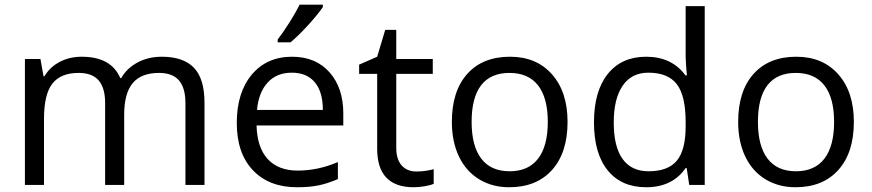

<svg xmlns="http://www.w3.org/2000/svg" viewBox="-20 -786 3705 816"><path d="M768.1 0V-348.1Q768.1 -412.1 740.7 -444.1Q713.4 -476.1 655.8 -476.1Q580.1 -476.1 543.9 -432.6Q507.8 -389.2 507.8 -298.8V0H426.8V-348.1Q426.8 -412.1 399.4 -444.1Q372.1 -476.1 314 -476.1Q237.8 -476.1 202.4 -430.4Q167 -384.8 167 -280.8V0H85.9V-535.2H151.9L165 -461.9H168.9Q191.9 -501 233.6 -522.9Q275.4 -544.9 327.1 -544.9Q452.6 -544.9 491.2 -454.1H495.1Q519 -496.1 564.5 -520.5Q609.9 -544.9 668 -544.9Q758.8 -544.9 804 -498.3Q849.1 -451.7 849.1 -349.1V0Z M1242.2 9.8Q1123.5 9.8 1054.9 -62.5Q986.3 -134.8 986.3 -263.2Q986.3 -392.6 1050 -468.8Q1113.8 -544.9 1221.2 -544.9Q1321.8 -544.9 1380.4 -478.8Q1439 -412.6 1439 -304.2V-252.9H1070.3Q1072.8 -158.7 1117.9 -109.9Q1163.1 -61 1245.1 -61Q1331.5 -61 1416 -97.2V-24.9Q1373 -6.3 1334.7 1.7Q1296.4 9.8 1242.2 9.8ZM1220.2 -477.1Q1155.8 -477.1 1117.4 -435.1Q1079.1 -393.1 1072.3 -318.8H1352.1Q1352.1 -395.5 1317.9 -436.3Q1283.7 -477.1 1220.2 -477.1ZM1160.2 -618.2Q1183.6 -648.4 1210.7 -691.4Q1237.8 -734.4 1253.4 -766.1H1352.1V-755.9Q1330.6 -724.1 1288.1 -677.7Q1245.6 -631.3 1214.4 -606H1160.2Z M1750 -57.1Q1771.5 -57.1 1791.5 -60.3Q1811.5 -63.5 1823.2 -66.9V-4.9Q1810.1 1.5 1784.4 5.6Q1758.8 9.8 1738.3 9.8Q1583 9.8 1583 -153.8V-472.2H1506.3V-511.2L1583 -544.9L1617.2 -659.2H1664.1V-535.2H1819.3V-472.2H1664.1V-157.2Q1664.1 -108.9 1687 -83Q1710 -57.1 1750 -57.1Z M2392.1 -268.1Q2392.1 -137.2 2326.2 -63.7Q2260.3 9.8 2144 9.8Q2072.3 9.8 2016.6 -23.9Q1960.9 -57.6 1930.7 -120.6Q1900.4 -183.6 1900.4 -268.1Q1900.4 -398.9 1965.8 -471.9Q2031.2 -544.9 2147.5 -544.9Q2259.8 -544.9 2325.9 -470.2Q2392.1 -395.5 2392.1 -268.1ZM1984.4 -268.1Q1984.4 -165.5 2025.4 -111.8Q2066.4 -58.1 2146 -58.1Q2225.6 -58.1 2266.8 -111.6Q2308.1 -165 2308.1 -268.1Q2308.1 -370.1 2266.8 -423.1Q2225.6 -476.1 2145 -476.1Q2065.4 -476.1 2024.9 -423.8Q1984.4 -371.6 1984.4 -268.1Z M2898.4 -71.8H2894Q2837.9 9.8 2726.1 9.8Q2621.1 9.8 2562.7 -62Q2504.4 -133.8 2504.4 -266.1Q2504.4 -398.4 2563 -471.7Q2621.6 -544.9 2726.1 -544.9Q2835 -544.9 2893.1 -465.8H2899.4L2896 -504.4L2894 -542V-759.8H2975.1V0H2909.2ZM2736.3 -58.1Q2819.3 -58.1 2856.7 -103.3Q2894 -148.4 2894 -249V-266.1Q2894 -379.9 2856.2 -428.5Q2818.4 -477.1 2735.4 -477.1Q2664.1 -477.1 2626.2 -421.6Q2588.4 -366.2 2588.4 -265.1Q2588.4 -162.6 2626 -110.4Q2663.6 -58.1 2736.3 -58.1Z M3608.9 -268.1Q3608.9 -137.2 3543 -63.7Q3477.1 9.8 3360.8 9.8Q3289.1 9.8 3233.4 -23.9Q3177.7 -57.6 3147.5 -120.6Q3117.2 -183.6 3117.2 -268.1Q3117.2 -398.9 3182.6 -471.9Q3248 -544.9 3364.3 -544.9Q3476.6 -544.9 3542.7 -470.2Q3608.9 -395.5 3608.9 -268.1ZM3201.2 -268.1Q3201.2 -165.5 3242.2 -111.8Q3283.2 -58.1 3362.8 -58.1Q3442.4 -58.1 3483.6 -111.6Q3524.9 -165 3524.9 -268.1Q3524.9 -370.1 3483.6 -423.1Q3442.4 -476.1 3361.8 -476.1Q3282.2 -476.1 3241.7 -423.8Q3201.2 -371.6 3201.2 -268.1Z"/></svg>

Font: HunimalSansv1.5
Style: Regular
Weight: 400
Foundry: Ascender Corporation
Version: Version 1.10